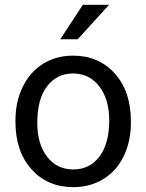

<svg xmlns="http://www.w3.org/2000/svg" viewBox="-20 -770 610 800"><path d="M44.4 -269Q44.4 -346.7 75 -408.7Q105.5 -470.7 159.9 -504.4Q214.4 -538.1 284.2 -538.1Q392.1 -538.1 458.7 -463.4Q525.4 -388.7 525.4 -264.6V-258.3Q525.4 -181.2 495.8 -119.9Q466.3 -58.6 411.4 -24.4Q356.4 9.8 285.2 9.8Q177.7 9.8 111.1 -64.9Q44.4 -139.6 44.4 -262.7ZM135.3 -258.3Q135.3 -170.4 176 -117.2Q216.8 -64 285.2 -64Q354 -64 394.5 -117.9Q435.1 -171.9 435.1 -269Q435.1 -356 393.8 -409.9Q352.5 -463.9 284.2 -463.9Q217.3 -463.9 176.3 -410.6Q135.3 -357.4 135.3 -258.3ZM325.2 -750H434.6L303.7 -606.4H231Z"/></svg>

Font: APIMedia Roboto
Style: Regular
Weight: 400
Designer: Google
Version: Version 2.137; 2017